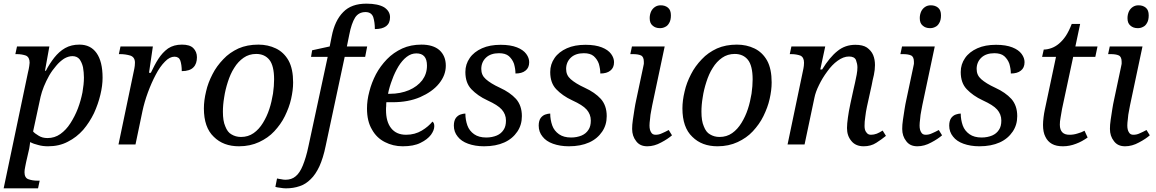

<svg xmlns="http://www.w3.org/2000/svg" viewBox="-27 -790 6322 1050"><path d="M-7 240 126 -394C129 -407 132 -419 133 -429C134 -438 135 -444 135 -447C135 -467 128 -480 115 -486C101 -491 84 -494 65 -494H57L66 -536H243L219 -403H224C237 -429 253 -453 270 -475C287 -496 306 -514 329 -527C352 -540 378 -546 407 -546C448 -546 479 -531 501 -500C523 -469 534 -424 534 -365C534 -336 530 -305 522 -272C514 -238 502 -204 487 -171C471 -138 451 -107 428 -80C404 -53 376 -31 344 -15C312 2 276 10 236 10C217 10 199 8 182 3C165 -1 151 -6 138 -13C137 -8 136 0 135 9C134 18 132 27 130 35L116 96C115 100 114 108 111 121C108 134 107 145 107 152C107 172 114 185 128 190C142 195 158 198 177 198H190L181 240H-7ZM233 -35C258 -35 282 -42 303 -57C324 -72 342 -91 358 -116C374 -141 388 -168 399 -197C410 -226 418 -255 424 -285C429 -314 432 -341 432 -366C432 -385 430 -404 427 -422C423 -440 416 -455 408 -466C399 -477 386 -483 369 -483C354 -483 338 -478 323 -469C308 -459 293 -446 280 -430C266 -414 253 -396 242 -377C231 -357 221 -337 213 -317C205 -297 199 -278 195 -261L154 -71C160 -64 170 -56 184 -48C198 -39 214 -35 233 -35Z M621 0 705 -402C707 -411 709 -421 710 -430C711 -439 711 -444 711 -447C711 -467 703 -480 686 -486C669 -491 650 -494 631 -494H623L632 -536H809L788 -392H798C811 -419 824 -445 839 -468C854 -491 871 -510 892 -525C913 -539 938 -546 968 -546C996 -546 1017 -540 1030 -527C1043 -514 1050 -497 1050 -477C1050 -454 1044 -435 1031 -422C1018 -408 996 -401 967 -401C967 -425 964 -444 959 -459C954 -473 943 -480 927 -480C910 -480 892 -471 875 -453C857 -435 840 -411 825 -382C809 -352 795 -320 782 -285C769 -250 759 -215 752 -182L714 0H621Z M1280 10C1223 10 1177 -7 1142 -42C1106 -76 1088 -128 1088 -197C1088 -226 1092 -257 1100 -290C1107 -322 1119 -353 1135 -384C1150 -414 1170 -441 1194 -466C1217 -491 1245 -510 1277 -525C1309 -539 1345 -546 1386 -546C1421 -546 1453 -539 1482 -525C1511 -511 1534 -489 1551 -459C1568 -428 1576 -388 1576 -339C1576 -310 1572 -280 1565 -249C1558 -217 1546 -186 1531 -155C1516 -124 1496 -97 1473 -72C1450 -47 1422 -28 1390 -13C1358 2 1321 10 1280 10ZM1291 -41C1317 -41 1340 -48 1360 -62C1380 -76 1397 -95 1411 -118C1425 -141 1437 -166 1446 -194C1455 -221 1461 -249 1466 -278C1470 -306 1472 -332 1472 -356C1472 -406 1463 -442 1446 -463C1429 -484 1405 -495 1374 -495C1348 -495 1325 -488 1305 -474C1285 -460 1268 -442 1254 -419C1239 -396 1228 -370 1219 -342C1210 -314 1203 -286 1199 -258C1194 -229 1192 -203 1192 -179C1192 -146 1196 -119 1205 -99C1213 -78 1224 -63 1239 -55C1254 -46 1271 -41 1291 -41Z M1537 240C1527 240 1517 239 1506 237C1495 236 1486 234 1479 232L1488 186C1493 187 1501 189 1510 190C1519 192 1527 193 1534 193C1556 193 1575 187 1590 174C1605 162 1618 142 1629 115C1640 88 1651 53 1660 9L1765 -479H1674L1680 -515L1776 -536L1787 -591C1798 -648 1819 -693 1850 -724C1880 -755 1922 -770 1977 -770C2020 -770 2052 -763 2074 -750C2095 -736 2106 -718 2106 -696C2106 -674 2099 -658 2085 -647C2070 -636 2050 -631 2023 -631C2023 -656 2020 -678 2014 -697C2007 -715 1993 -724 1972 -724C1947 -724 1928 -714 1915 -694C1902 -673 1891 -642 1883 -600L1870 -536H1981L1970 -479H1858L1754 8C1745 53 1733 90 1720 119C1706 149 1690 173 1672 190C1654 208 1634 221 1612 228C1589 236 1564 240 1537 240Z M2175 10C2140 10 2107 2 2078 -13C2048 -28 2024 -51 2007 -82C1989 -112 1980 -150 1980 -197C1980 -226 1984 -257 1993 -290C2001 -322 2013 -353 2029 -384C2045 -414 2065 -441 2089 -466C2113 -491 2141 -510 2173 -525C2204 -539 2239 -546 2278 -546C2320 -546 2353 -536 2376 -516C2399 -495 2411 -467 2411 -431C2411 -396 2399 -364 2374 -333C2349 -302 2314 -278 2271 -259C2227 -240 2177 -231 2121 -231H2086C2085 -224 2085 -217 2085 -210C2084 -203 2084 -196 2084 -189C2084 -146 2093 -113 2112 -89C2131 -65 2158 -53 2194 -53C2226 -53 2255 -61 2280 -76C2305 -91 2324 -108 2338 -125C2345 -120 2348 -112 2348 -100C2348 -85 2342 -70 2330 -53C2317 -36 2298 -21 2273 -9C2248 4 2215 10 2175 10ZM2095 -277H2105C2144 -277 2179 -284 2210 -297C2240 -310 2264 -328 2282 -351C2299 -374 2308 -400 2308 -431C2308 -454 2303 -471 2293 -482C2283 -493 2269 -498 2250 -498C2231 -498 2214 -492 2197 -479C2180 -466 2165 -448 2152 -427C2139 -405 2127 -381 2118 -355C2108 -329 2100 -303 2095 -277Z M2620 10C2587 10 2558 5 2533 -4C2508 -13 2489 -26 2476 -43C2462 -60 2455 -80 2455 -103C2455 -121 2459 -135 2466 -145C2473 -154 2482 -161 2492 -164C2501 -167 2510 -169 2518 -169C2518 -146 2522 -124 2529 -104C2536 -84 2549 -68 2566 -56C2583 -44 2605 -38 2632 -38C2654 -38 2673 -42 2690 -49C2706 -56 2718 -66 2727 -80C2736 -93 2740 -110 2740 -131C2740 -154 2732 -174 2717 -191C2702 -208 2676 -224 2639 -241C2602 -258 2573 -279 2551 -302C2529 -325 2518 -356 2518 -396C2518 -425 2526 -450 2542 -473C2557 -495 2580 -513 2609 -526C2638 -539 2672 -545 2711 -545C2748 -545 2777 -540 2800 -531C2823 -522 2840 -510 2851 -495C2862 -480 2867 -465 2867 -450C2867 -429 2860 -414 2847 -404C2834 -393 2815 -388 2792 -388C2792 -406 2789 -423 2784 -441C2778 -458 2769 -471 2756 -483C2743 -494 2725 -499 2702 -499C2672 -499 2648 -491 2631 -475C2614 -459 2605 -438 2605 -413C2605 -390 2613 -372 2630 -357C2647 -342 2672 -326 2707 -310C2744 -293 2773 -273 2795 -249C2816 -225 2827 -194 2827 -155C2827 -123 2819 -95 2802 -70C2785 -45 2762 -25 2731 -11C2700 3 2663 10 2620 10Z M3084 10C3051 10 3022 5 2997 -4C2972 -13 2953 -26 2940 -43C2926 -60 2919 -80 2919 -103C2919 -121 2923 -135 2930 -145C2937 -154 2946 -161 2956 -164C2965 -167 2974 -169 2982 -169C2982 -146 2986 -124 2993 -104C3000 -84 3013 -68 3030 -56C3047 -44 3069 -38 3096 -38C3118 -38 3137 -42 3154 -49C3170 -56 3182 -66 3191 -80C3200 -93 3204 -110 3204 -131C3204 -154 3196 -174 3181 -191C3166 -208 3140 -224 3103 -241C3066 -258 3037 -279 3015 -302C2993 -325 2982 -356 2982 -396C2982 -425 2990 -450 3006 -473C3021 -495 3044 -513 3073 -526C3102 -539 3136 -545 3175 -545C3212 -545 3241 -540 3264 -531C3287 -522 3304 -510 3315 -495C3326 -480 3331 -465 3331 -450C3331 -429 3324 -414 3311 -404C3298 -393 3279 -388 3256 -388C3256 -406 3253 -423 3248 -441C3242 -458 3233 -471 3220 -483C3207 -494 3189 -499 3166 -499C3136 -499 3112 -491 3095 -475C3078 -459 3069 -438 3069 -413C3069 -390 3077 -372 3094 -357C3111 -342 3136 -326 3171 -310C3208 -293 3237 -273 3259 -249C3280 -225 3291 -194 3291 -155C3291 -123 3283 -95 3266 -70C3249 -45 3226 -25 3195 -11C3164 3 3127 10 3084 10Z M3513 10C3486 10 3466 1 3452 -18C3437 -37 3430 -59 3430 -85C3430 -99 3431 -116 3434 -135C3437 -154 3440 -174 3443 -194C3446 -213 3449 -229 3452 -242L3491 -426C3492 -431 3493 -436 3494 -441C3494 -445 3494 -449 3494 -452C3494 -470 3489 -482 3478 -487C3467 -492 3452 -494 3433 -494H3420L3429 -536H3608L3540 -215C3539 -208 3537 -197 3534 -183C3531 -169 3529 -155 3528 -140C3526 -125 3525 -113 3525 -104C3525 -87 3528 -75 3534 -66C3539 -57 3547 -53 3558 -53C3569 -53 3581 -55 3593 -61C3605 -66 3617 -72 3630 -79L3648 -50C3633 -37 3614 -24 3589 -11C3564 3 3538 10 3513 10ZM3582 -636C3565 -636 3552 -641 3542 -650C3531 -659 3526 -672 3526 -691C3526 -705 3529 -717 3534 -728C3539 -738 3546 -746 3555 -752C3564 -758 3574 -761 3586 -761C3602 -761 3615 -757 3626 -748C3637 -739 3642 -725 3642 -706C3642 -689 3639 -675 3633 -665C3627 -654 3620 -647 3611 -643C3602 -638 3592 -636 3582 -636Z M3897 10C3840 10 3794 -7 3759 -42C3723 -76 3705 -128 3705 -197C3705 -226 3709 -257 3717 -290C3724 -322 3736 -353 3752 -384C3767 -414 3787 -441 3811 -466C3834 -491 3862 -510 3894 -525C3926 -539 3962 -546 4003 -546C4038 -546 4070 -539 4099 -525C4128 -511 4151 -489 4168 -459C4185 -428 4193 -388 4193 -339C4193 -310 4189 -280 4182 -249C4175 -217 4163 -186 4148 -155C4133 -124 4113 -97 4090 -72C4067 -47 4039 -28 4007 -13C3975 2 3938 10 3897 10ZM3908 -41C3934 -41 3957 -48 3977 -62C3997 -76 4014 -95 4028 -118C4042 -141 4054 -166 4063 -194C4072 -221 4078 -249 4083 -278C4087 -306 4089 -332 4089 -356C4089 -406 4080 -442 4063 -463C4046 -484 4022 -495 3991 -495C3965 -495 3942 -488 3922 -474C3902 -460 3885 -442 3871 -419C3856 -396 3845 -370 3836 -342C3827 -314 3820 -286 3816 -258C3811 -229 3809 -203 3809 -179C3809 -146 3813 -119 3822 -99C3830 -78 3841 -63 3856 -55C3871 -46 3888 -41 3908 -41Z M4696 10C4667 10 4644 0 4629 -19C4613 -38 4605 -61 4605 -90C4605 -106 4607 -125 4610 -147C4613 -168 4617 -194 4624 -225L4641 -303C4643 -312 4646 -324 4649 -338C4652 -352 4655 -367 4658 -382C4661 -397 4662 -411 4662 -422C4662 -435 4659 -448 4654 -462C4648 -475 4635 -481 4616 -481C4595 -481 4575 -473 4554 -458C4533 -443 4514 -423 4497 -399C4479 -375 4464 -350 4452 -325C4439 -299 4431 -276 4427 -256L4373 0H4280L4364 -402C4366 -411 4368 -421 4369 -430C4370 -439 4370 -444 4370 -447C4370 -467 4363 -480 4350 -486C4336 -491 4319 -494 4300 -494H4292L4301 -536H4486L4459 -410H4469C4496 -454 4524 -488 4553 -511C4581 -534 4614 -545 4651 -545C4678 -545 4699 -540 4714 -530C4729 -519 4741 -506 4748 -489C4755 -472 4758 -454 4758 -434C4758 -417 4756 -399 4752 -380C4747 -360 4743 -341 4740 -324L4714 -206C4710 -187 4707 -169 4705 -151C4702 -133 4701 -116 4701 -101C4701 -86 4704 -74 4711 -66C4717 -57 4725 -53 4736 -53C4747 -53 4757 -55 4768 -59C4778 -63 4789 -69 4800 -76L4818 -47C4802 -34 4784 -21 4765 -9C4745 4 4722 10 4696 10Z M4990 10C4963 10 4943 1 4929 -18C4914 -37 4907 -59 4907 -85C4907 -99 4908 -116 4911 -135C4914 -154 4917 -174 4920 -194C4923 -213 4926 -229 4929 -242L4968 -426C4969 -431 4970 -436 4971 -441C4971 -445 4971 -449 4971 -452C4971 -470 4966 -482 4955 -487C4944 -492 4929 -494 4910 -494H4897L4906 -536H5085L5017 -215C5016 -208 5014 -197 5011 -183C5008 -169 5006 -155 5005 -140C5003 -125 5002 -113 5002 -104C5002 -87 5005 -75 5011 -66C5016 -57 5024 -53 5035 -53C5046 -53 5058 -55 5070 -61C5082 -66 5094 -72 5107 -79L5125 -50C5110 -37 5091 -24 5066 -11C5041 3 5015 10 4990 10ZM5059 -636C5042 -636 5029 -641 5019 -650C5008 -659 5003 -672 5003 -691C5003 -705 5006 -717 5011 -728C5016 -738 5023 -746 5032 -752C5041 -758 5051 -761 5063 -761C5079 -761 5092 -757 5103 -748C5114 -739 5119 -725 5119 -706C5119 -689 5116 -675 5110 -665C5104 -654 5097 -647 5088 -643C5079 -638 5069 -636 5059 -636Z M5329 10C5296 10 5267 5 5242 -4C5217 -13 5198 -26 5185 -43C5171 -60 5164 -80 5164 -103C5164 -121 5168 -135 5175 -145C5182 -154 5191 -161 5201 -164C5210 -167 5219 -169 5227 -169C5227 -146 5231 -124 5238 -104C5245 -84 5258 -68 5275 -56C5292 -44 5314 -38 5341 -38C5363 -38 5382 -42 5399 -49C5415 -56 5427 -66 5436 -80C5445 -93 5449 -110 5449 -131C5449 -154 5441 -174 5426 -191C5411 -208 5385 -224 5348 -241C5311 -258 5282 -279 5260 -302C5238 -325 5227 -356 5227 -396C5227 -425 5235 -450 5251 -473C5266 -495 5289 -513 5318 -526C5347 -539 5381 -545 5420 -545C5457 -545 5486 -540 5509 -531C5532 -522 5549 -510 5560 -495C5571 -480 5576 -465 5576 -450C5576 -429 5569 -414 5556 -404C5543 -393 5524 -388 5501 -388C5501 -406 5498 -423 5493 -441C5487 -458 5478 -471 5465 -483C5452 -494 5434 -499 5411 -499C5381 -499 5357 -491 5340 -475C5323 -459 5314 -438 5314 -413C5314 -390 5322 -372 5339 -357C5356 -342 5381 -326 5416 -310C5453 -293 5482 -273 5504 -249C5525 -225 5536 -194 5536 -155C5536 -123 5528 -95 5511 -70C5494 -45 5471 -25 5440 -11C5409 3 5372 10 5329 10Z M5786 10C5762 10 5742 6 5726 -3C5710 -12 5698 -25 5690 -42C5681 -59 5677 -81 5677 -107C5677 -119 5678 -133 5680 -149C5682 -164 5684 -178 5687 -191L5748 -479H5672L5681 -519C5695 -519 5709 -522 5723 -527C5737 -532 5751 -540 5764 -551C5777 -562 5790 -576 5802 -594C5813 -611 5824 -633 5834 -659H5880L5854 -536H5975L5963 -479H5842L5781 -194C5778 -177 5775 -162 5773 -147C5770 -132 5769 -119 5769 -108C5769 -89 5774 -75 5783 -66C5792 -57 5805 -53 5822 -53C5836 -53 5851 -55 5866 -60C5881 -64 5893 -69 5904 -75L5921 -38C5901 -24 5880 -12 5858 -4C5835 5 5811 10 5786 10Z M6126 10C6099 10 6079 1 6065 -18C6050 -37 6043 -59 6043 -85C6043 -99 6044 -116 6047 -135C6050 -154 6053 -174 6056 -194C6059 -213 6062 -229 6065 -242L6104 -426C6105 -431 6106 -436 6107 -441C6107 -445 6107 -449 6107 -452C6107 -470 6102 -482 6091 -487C6080 -492 6065 -494 6046 -494H6033L6042 -536H6221L6153 -215C6152 -208 6150 -197 6147 -183C6144 -169 6142 -155 6141 -140C6139 -125 6138 -113 6138 -104C6138 -87 6141 -75 6147 -66C6152 -57 6160 -53 6171 -53C6182 -53 6194 -55 6206 -61C6218 -66 6230 -72 6243 -79L6261 -50C6246 -37 6227 -24 6202 -11C6177 3 6151 10 6126 10ZM6195 -636C6178 -636 6165 -641 6155 -650C6144 -659 6139 -672 6139 -691C6139 -705 6142 -717 6147 -728C6152 -738 6159 -746 6168 -752C6177 -758 6187 -761 6199 -761C6215 -761 6228 -757 6239 -748C6250 -739 6255 -725 6255 -706C6255 -689 6252 -675 6246 -665C6240 -654 6233 -647 6224 -643C6215 -638 6205 -636 6195 -636Z"/></svg>

Font: NameLogos Serif
Style: Italic
Weight: 500
Version: Version 0.1